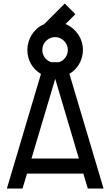

<svg xmlns="http://www.w3.org/2000/svg" viewBox="-20 -1068 633 1090"><path d="M347.7 -1047.9 407.7 -987.3 352.1 -931.6Q374.5 -922.4 392.8 -907Q411.1 -891.6 424.1 -872.3Q437 -853 443.8 -830.6Q450.7 -808.1 450.7 -784.7Q450.7 -743.7 430.9 -707.3Q411.1 -670.9 374 -648.9L567.9 2.4H478.5L453.1 -82.5H133.3L107.9 2.4H19L212.4 -647.9Q174.3 -671.4 154.8 -707Q135.3 -742.7 135.3 -784.7Q135.3 -807.6 141.8 -829.8Q148.4 -852.1 160.6 -871.3Q172.9 -890.6 190.4 -906Q208 -921.4 230 -930.2ZM158.7 -168H427.7L293.5 -620.6ZM293 -857.4Q277.8 -857.4 264.6 -851.6Q251.5 -845.7 241.5 -835.9Q231.4 -826.2 225.8 -813Q220.2 -799.8 220.2 -784.7Q220.2 -761.2 233.9 -741.7Q247.6 -722.2 271.5 -714.8H314Q337.4 -721.7 351.3 -741.5Q365.2 -761.2 365.2 -784.7Q365.2 -799.3 359.4 -812.5Q353.5 -825.7 343.8 -835.7Q334 -845.7 320.8 -851.6Q307.6 -857.4 293 -857.4Z"/></svg>

Font: Proletarsk
Style: Regular
Weight: 400
Designer: Peter Wiegel, original typeface by Carl Albert Fahrenwaldt 1901
Foundry: Peter Wiegel
Version: Version 1.000 2010 initial release